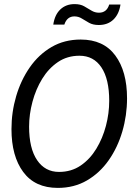

<svg xmlns="http://www.w3.org/2000/svg" viewBox="-20 -905 640 937"><path d="M262 12Q151 12 93.5 -65.5Q36 -143 36 -275Q36 -358 59 -436Q82 -514 125.5 -576.5Q169 -639 231.5 -675.5Q294 -712 374 -712Q485 -712 542.5 -634.5Q600 -557 600 -425Q600 -342 577 -263.5Q554 -185 510.5 -123Q467 -61 404.5 -24.5Q342 12 262 12ZM268 -66Q328 -66 373.5 -97Q419 -128 450 -179Q481 -230 497 -291Q513 -352 513 -413Q513 -519 475 -576Q437 -633 368 -633Q308 -633 262.5 -602Q217 -571 186 -520.5Q155 -470 138.5 -408.5Q122 -347 122 -287Q122 -181 161 -123.5Q200 -66 268 -66ZM462 -783Q434 -783 415 -793.5Q396 -804 379.5 -814.5Q363 -825 343 -825Q307 -825 294 -785H240Q247 -833 274.5 -859Q302 -885 344 -885Q372 -885 390.5 -874.5Q409 -864 426 -853.5Q443 -843 463 -843Q501 -843 513 -883H568Q561 -836 533.5 -809.5Q506 -783 462 -783Z"/></svg>

Font: DM Mono
Style: Italic
Weight: 400
Italic angle: -10°
Designer: Colophon Foundry
Foundry: Colophon Foundry
Version: Version 1.000; ttfautohint (v1.8.2.53-6de2)